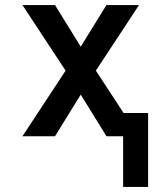

<svg xmlns="http://www.w3.org/2000/svg" viewBox="-20 -540 640 761"><path d="M468 201V0H402L300 -165L198 0H69L240 -260L69 -520H198L300 -355L402 -520H531L360 -260L470 -92H567V201Z"/></svg>

Font: Iosevka SS04 Semibold Extended
Style: Regular
Weight: 600
Width: 7
Monospace: yes
Designer: Belleve Invis
Foundry: Belleve Invis
Version: Version 19.0.0; ttfautohint (v1.8.4)